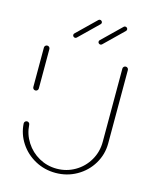

<svg xmlns="http://www.w3.org/2000/svg" viewBox="-105 -750 643 814"><g transform="rotate(15 217.0 -343.0)"><path d="M44.8 -321.1Q39.6 -321.1 36.1 -324.6Q32.6 -328.1 32.6 -333V-506.3Q32.6 -511.1 36.1 -514.6Q39.6 -518.1 44.8 -518.1Q49.6 -518.1 53.1 -514.6Q56.7 -511.1 56.7 -506.3V-333Q56.7 -328.1 53.1 -324.6Q49.6 -321.1 44.8 -321.1ZM389.3 -518.1Q394.1 -518.1 397.6 -514.6Q401.1 -511.1 401.1 -506.3V-184.4Q401.1 -135.9 376.5 -94.8Q351.9 -53.7 309.6 -29.6Q267.4 -5.6 217 -5.6Q168.5 -5.6 127.4 -28Q86.3 -50.4 61.1 -88.7Q35.9 -127 33 -173Q32.6 -177.8 36.1 -181.7Q39.6 -185.6 44.8 -185.6Q49.6 -185.6 53.1 -182.4Q56.7 -179.3 57 -174.4Q59.6 -133 81.7 -98.5Q103.7 -64.1 139.4 -44.1Q175.2 -24.1 217 -24.1Q260.7 -24.1 297.4 -45.6Q334.1 -67 355.6 -103.9Q377 -140.7 377 -184.4V-506.3Q377 -511.1 380.6 -514.6Q384.1 -518.1 389.3 -518.1ZM232.2 -681.5Q236.3 -681.5 239.4 -678.5Q242.6 -675.6 242.6 -671.5Q242.6 -667 239.3 -664.1L156.3 -583.3Q153.3 -580.4 149.3 -580.4Q145.2 -580.4 142 -583.3Q138.9 -586.3 138.9 -590.4Q138.9 -595.2 142.2 -597.8L225.2 -678.5Q228.1 -681.5 232.2 -681.5ZM343.3 -681.5Q347.4 -681.5 350.6 -678.5Q353.7 -675.6 353.7 -671.5Q353.7 -667 350.4 -664.1L267.4 -583.3Q264.4 -580.4 260.4 -580.4Q256.3 -580.4 253.1 -583.3Q250 -586.3 250 -590.4Q250 -595.2 253.3 -597.8L336.3 -678.5Q339.3 -681.5 343.3 -681.5Z"/></g></svg>

Font: 26F Galaxy Sans Thin
Style: Regular
Weight: 100
Designer: C₂₉H₂₅N₃O₅
Version: Version 1.100